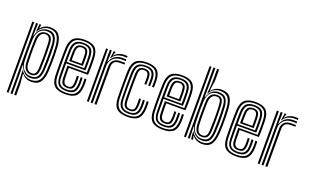

<svg xmlns="http://www.w3.org/2000/svg" viewBox="-104 -1323 3294 2047"><g transform="rotate(20 1543.5 -300.0)"><path d="M133 200V43.5L127.5 -76.2H132.8Q149.5 -45 179.8 -27.2Q210 -9.5 245.5 -9.5Q307.8 -9.5 336.4 -45.8Q365 -82 370.2 -159Q373.2 -210 374.4 -255.9Q375.5 -301.8 374.8 -346.2Q374 -390.8 371 -438Q365.2 -516.2 337.4 -553.6Q309.5 -591 248.8 -591Q208.5 -591 176.4 -569.8Q144.2 -548.5 127.2 -514.8H122.2L128.5 -600H149V-592.2L141.5 -557.8H146Q164 -582 192.1 -595.2Q220.2 -608.5 253.5 -608.5Q321.5 -608.5 353.6 -567.5Q385.8 -526.5 392.5 -437.8Q395.5 -392.8 396.2 -347.6Q397 -302.5 395.9 -256.1Q394.8 -209.8 391.8 -160Q386 -72 354 -31.9Q322 8.2 253.5 8.2Q222.8 8.2 195.5 -4.6Q168.2 -17.5 150.5 -41.2H145.2L155.8 78.8V200ZM48 200V-600H69.5V200ZM91 200V-600H112.8L107.8 -463.8L112.5 -463.5Q123.2 -511.5 157.1 -542.6Q191 -573.8 243 -573.8Q294 -573.8 319.1 -541.5Q344.2 -509.2 349.5 -437.8Q352.5 -391.8 353.2 -347.4Q354 -303 352.9 -257Q351.8 -211 348.8 -159.2Q344.5 -90 317.9 -59.2Q291.2 -28.5 236.8 -27.2Q192 -26.2 160.8 -54.4Q129.5 -82.5 115.2 -126.5H110.2L112.8 4.8V200ZM233.2 -45Q281.8 -45 303 -73.1Q324.2 -101.2 327.2 -159.2Q330.2 -225.5 330.8 -293.6Q331.2 -361.8 328 -436.8Q325 -500 302.5 -528.2Q280 -556.5 232.2 -556.5Q195.8 -556.5 170.6 -539Q145.5 -521.5 131.9 -492.9Q118.2 -464.2 116.2 -430.2Q114 -379.5 113.1 -333.1Q112.2 -286.8 113 -245Q113.8 -203.2 115.8 -166Q118 -132.8 132.2 -105.2Q146.5 -77.8 171.9 -61.4Q197.2 -45 233.2 -45ZM230.2 -61.8Q185.2 -61.8 162.1 -90.4Q139 -119 136.5 -165.8Q134.8 -208.2 134.1 -252Q133.5 -295.8 134.2 -340.4Q135 -385 136.8 -430.5Q139.2 -482.2 162.9 -510.1Q186.5 -538 226.8 -538Q266 -538 285.1 -514.6Q304.2 -491.2 306.5 -437.5Q308.2 -392 308.6 -347.2Q309 -302.5 308.4 -256.2Q307.8 -210 305.8 -160Q304 -107.8 286 -84.8Q268 -61.8 230.2 -61.8ZM230 -79.2Q257 -79.2 269.6 -98.6Q282.2 -118 284.2 -160.8Q287.5 -235.2 287.8 -300.2Q288 -365.2 285 -437.5Q283 -480.2 269.5 -500.5Q256 -520.8 226.8 -520.8Q194.5 -520.8 177.5 -495.8Q160.5 -470.8 158.2 -430Q156.2 -389.2 155.5 -344.8Q154.8 -300.2 155.5 -254.9Q156.2 -209.5 158.2 -165.2Q160.2 -126.8 178.2 -103Q196.2 -79.2 230 -79.2Z M642 8.5Q557.5 8.5 518.8 -25.9Q480 -60.2 476.2 -141Q475.2 -169 474.6 -210.6Q474 -252.2 474 -298.1Q474 -344 474.6 -386Q475.2 -428 476.2 -457Q480.8 -539 519.8 -573.8Q558.8 -608.5 640.8 -608.5Q722 -608.5 759.9 -574.8Q797.8 -541 801.2 -461Q802 -444 802.4 -422.2Q802.8 -400.5 802.8 -375.5Q802.8 -350.5 802.2 -323.5Q801.8 -296.5 800.2 -269H582Q582.2 -246.8 582.5 -224.8Q582.8 -202.8 583.1 -183.4Q583.5 -164 584 -149.2Q586 -111.8 598.8 -95.5Q611.5 -79.2 642 -79.2Q669 -79.2 680.2 -94.1Q691.5 -109 693.2 -146.2Q694 -158 693.8 -176.9Q693.5 -195.8 692.2 -219.5H714Q715 -195.8 715.2 -176.9Q715.5 -158 715 -145.2Q713 -99.2 696.4 -80.5Q679.8 -61.8 642 -61.8Q600.5 -61.8 582.2 -81.1Q564 -100.5 562.2 -147Q561.8 -163.8 561.2 -187Q560.8 -210.2 560.6 -236.1Q560.5 -262 560.5 -286.5H779.5Q780.5 -310.2 780.9 -334.2Q781.2 -358.2 781.2 -381Q781.2 -403.8 780.9 -423.9Q780.5 -444 779.8 -460Q776.2 -532 743.2 -561.4Q710.2 -590.8 640.8 -590.8Q568.5 -590.8 535.2 -559.5Q502 -528.2 498 -455.8Q496.8 -425.8 496.1 -383.5Q495.5 -341.2 495.5 -296Q495.5 -250.8 496.1 -210.2Q496.8 -169.8 497.8 -143Q501.2 -71.2 534.4 -40.2Q567.5 -9.2 642 -9.2Q713.2 -9.2 744.8 -39.8Q776.2 -70.2 779.8 -142Q780.2 -153 780.2 -166Q780.2 -179 779.9 -192.6Q779.5 -206.2 778.8 -219.5H800.2Q801.2 -201.2 801.8 -180.1Q802.2 -159 801.2 -141.2Q797.8 -60.5 761 -26Q724.2 8.5 642 8.5ZM642 -26.8Q579.5 -26.8 551 -53.4Q522.5 -80 519.2 -143.8Q518.2 -171.8 517.8 -212.8Q517.2 -253.8 517.2 -299.1Q517.2 -344.5 517.8 -385.6Q518.2 -426.8 519.5 -454.2Q523 -519 551.4 -546.1Q579.8 -573.2 640.8 -573.2Q699 -573.2 727.1 -548Q755.2 -522.8 758 -459.5Q759 -442.2 759.4 -418Q759.8 -393.8 759.6 -364.8Q759.5 -335.8 758.5 -304H539Q538.8 -256.8 539 -220.5Q539.2 -184.2 539.8 -145.5Q540.5 -91 563.8 -67.6Q587 -44.2 642 -44.2Q688.5 -44.2 711.1 -65.6Q733.8 -87 736.5 -143.2Q737 -158.8 736.8 -178.1Q736.5 -197.5 735.5 -219.5H757Q758 -199.2 758.4 -179.6Q758.8 -160 758 -142.8Q755.2 -79.5 728.8 -53.1Q702.2 -26.8 642 -26.8ZM539 -321.5H737.2Q738 -349.5 738 -375Q738 -400.5 737.6 -422Q737.2 -443.5 736.5 -459Q734 -514.8 710 -535.2Q686 -555.8 640.8 -555.8Q591.2 -555.8 567.6 -532.6Q544 -509.5 541 -453Q540.2 -435 539.8 -398.5Q539.2 -362 539 -321.5ZM560.5 -339.2Q560.8 -357 561 -376.8Q561.2 -396.5 561.6 -415.9Q562 -435.2 562.5 -451.8Q565 -499 583.2 -518.6Q601.5 -538.2 640.8 -538.2Q679.2 -538.2 696.1 -519.5Q713 -500.8 715 -457Q715.5 -445.8 715.9 -427.5Q716.2 -409.2 716.2 -386.5Q716.2 -363.8 715.8 -339.2ZM582.5 -356.8H694.2Q694.5 -377.2 694.5 -396.6Q694.5 -416 694.1 -431.6Q693.8 -447.2 693.2 -456.2Q691.8 -491.5 679.6 -506.1Q667.5 -520.8 640.8 -520.8Q612 -520.8 599 -505Q586 -489.2 584.2 -450.8Q583.8 -437.8 583.4 -423.1Q583 -408.5 582.8 -392.1Q582.5 -375.8 582.5 -356.8Z M927.8 0V-600H949.2L949.5 -548L945.2 -474H950.2Q969 -520 1002.5 -542.1Q1036 -564.2 1083.8 -564.2Q1096 -564.2 1108.9 -563.9Q1121.8 -563.5 1128.2 -562.8V-544Q1121 -544.5 1106.9 -544.9Q1092.8 -545.2 1079.8 -545.2Q1036.8 -545.2 1007.6 -527.8Q978.5 -510.2 964 -482.8Q949.5 -455.2 949.5 -425.2V0ZM884.8 0V-600H906.2V0ZM971.2 0V-427Q971.2 -472.2 998.2 -498.4Q1025.2 -524.5 1070.2 -524.5Q1085 -524.5 1099.9 -524.5Q1114.8 -524.5 1128.2 -524.5V-505.2Q1115 -505.5 1099.5 -505.4Q1084 -505.2 1070.2 -505.2Q1030.8 -505.2 1012.4 -485.1Q994 -465 994 -429V0ZM960 -519.5 970.8 -583V-600H992.5L992.8 -595.8L978.2 -553.2H982.2Q999.5 -576.5 1030.2 -589.5Q1061 -602.5 1093.5 -602.5Q1101 -602.5 1110 -602Q1119 -601.5 1128.2 -600.8V-581.8Q1120.5 -582.8 1112.2 -583.1Q1104 -583.5 1094.8 -583.5Q1052 -583.5 1019.5 -568.8Q987 -554 965.2 -519.5Z M1347.2 8.5Q1263.2 8.5 1224.5 -25.9Q1185.8 -60.2 1182 -141Q1181 -169 1180.4 -210.6Q1179.8 -252.2 1179.8 -298.1Q1179.8 -344 1180.4 -386Q1181 -428 1182 -457Q1186.5 -539 1225.1 -573.8Q1263.8 -608.5 1345.8 -608.5Q1428.2 -608.5 1466.1 -574.8Q1504 -541 1507 -461.2Q1507.5 -444.2 1507.2 -422.6Q1507 -401 1506 -382.2H1484.5Q1485.5 -400.5 1485.8 -421.2Q1486 -442 1485.5 -460.2Q1482.8 -530.2 1450.5 -560.5Q1418.2 -590.8 1345.8 -590.8Q1274 -590.8 1240.9 -559.6Q1207.8 -528.5 1203.8 -455.8Q1202.5 -425.8 1201.9 -383.5Q1201.2 -341.2 1201.2 -295.9Q1201.2 -250.5 1201.9 -210Q1202.5 -169.5 1203.5 -143Q1206.8 -73.2 1240 -41.2Q1273.2 -9.2 1347.2 -9.2Q1418.5 -9.2 1450.4 -40Q1482.2 -70.8 1485.5 -142Q1486.2 -159.5 1486.1 -176.8Q1486 -194 1484.5 -219.5H1506Q1507.5 -197.5 1507.8 -179.9Q1508 -162.2 1507 -141.2Q1503.5 -61 1466.6 -26.2Q1429.8 8.5 1347.2 8.5ZM1347.2 -26.8Q1285 -26.8 1256.4 -55.5Q1227.8 -84.2 1225 -143.8Q1224 -171.8 1223.5 -212.9Q1223 -254 1223 -299.4Q1223 -344.8 1223.5 -385.9Q1224 -427 1225.2 -454.5Q1228.8 -519.8 1257.2 -546.5Q1285.8 -573.2 1345.8 -573.2Q1405.5 -573.2 1433.6 -547.6Q1461.8 -522 1463.8 -459.8Q1464.2 -443.5 1464 -423.4Q1463.8 -403.2 1462.8 -382.2H1441.2Q1442.2 -404.2 1442.5 -424.1Q1442.8 -444 1442.2 -459.2Q1440.5 -514 1416.8 -534.9Q1393 -555.8 1345.8 -555.8Q1298.8 -555.8 1274.2 -533.9Q1249.8 -512 1246.8 -453Q1246 -434 1245.2 -396.6Q1244.5 -359.2 1244 -314.1Q1243.5 -269 1243.8 -225.1Q1244 -181.2 1245.2 -148.8Q1248.2 -90.2 1272.8 -67.2Q1297.2 -44.2 1347.2 -44.2Q1394 -44.2 1416.9 -65.8Q1439.8 -87.2 1442.2 -143Q1442.8 -158.8 1442.8 -175.5Q1442.8 -192.2 1441.2 -219.5H1462.8Q1464.5 -190.8 1464.5 -174.9Q1464.5 -159 1463.8 -142.5Q1461 -80.2 1434.2 -53.5Q1407.5 -26.8 1347.2 -26.8ZM1347.2 -61.8Q1307.2 -61.8 1288.5 -81.2Q1269.8 -100.8 1268 -149.2Q1267 -177 1266.6 -216.9Q1266.2 -256.8 1266.2 -300.5Q1266.2 -344.2 1266.8 -384.2Q1267.2 -424.2 1268.2 -451.8Q1270.8 -502 1290 -520.1Q1309.2 -538.2 1345.8 -538.2Q1384.5 -538.2 1402 -519.9Q1419.5 -501.5 1420.8 -457.2Q1421 -444.8 1420.9 -426.2Q1420.8 -407.8 1419.5 -382.2H1398Q1399 -406.2 1399.2 -425Q1399.5 -443.8 1399 -456.5Q1398.2 -491 1386.4 -505.9Q1374.5 -520.8 1345.8 -520.8Q1317.8 -520.8 1304.8 -505.4Q1291.8 -490 1290 -450.5Q1289 -424.5 1288.4 -385.4Q1287.8 -346.2 1287.8 -302.6Q1287.8 -259 1288.2 -218.6Q1288.8 -178.2 1289.8 -149.2Q1291.8 -111.2 1304.6 -95.2Q1317.5 -79.2 1347.2 -79.2Q1375.5 -79.2 1386.8 -94.6Q1398 -110 1399 -145.5Q1399.5 -161.5 1399.5 -176Q1399.5 -190.5 1398 -219.5H1419.5Q1421 -194.2 1421.1 -176.2Q1421.2 -158.2 1420.8 -145.2Q1418.8 -99.8 1402 -80.8Q1385.2 -61.8 1347.2 -61.8Z M1747.8 8.5Q1663.2 8.5 1624.5 -25.9Q1585.8 -60.2 1582 -141Q1581 -169 1580.4 -210.6Q1579.8 -252.2 1579.8 -298.1Q1579.8 -344 1580.4 -386Q1581 -428 1582 -457Q1586.5 -539 1625.5 -573.8Q1664.5 -608.5 1746.5 -608.5Q1827.8 -608.5 1865.6 -574.8Q1903.5 -541 1907 -461Q1907.8 -444 1908.1 -422.2Q1908.5 -400.5 1908.5 -375.5Q1908.5 -350.5 1908 -323.5Q1907.5 -296.5 1906 -269H1687.8Q1688 -246.8 1688.2 -224.8Q1688.5 -202.8 1688.9 -183.4Q1689.2 -164 1689.8 -149.2Q1691.8 -111.8 1704.5 -95.5Q1717.2 -79.2 1747.8 -79.2Q1774.8 -79.2 1786 -94.1Q1797.2 -109 1799 -146.2Q1799.8 -158 1799.5 -176.9Q1799.2 -195.8 1798 -219.5H1819.8Q1820.8 -195.8 1821 -176.9Q1821.2 -158 1820.8 -145.2Q1818.8 -99.2 1802.1 -80.5Q1785.5 -61.8 1747.8 -61.8Q1706.2 -61.8 1688 -81.1Q1669.8 -100.5 1668 -147Q1667.5 -163.8 1667 -187Q1666.5 -210.2 1666.4 -236.1Q1666.2 -262 1666.2 -286.5H1885.2Q1886.2 -310.2 1886.6 -334.2Q1887 -358.2 1887 -381Q1887 -403.8 1886.6 -423.9Q1886.2 -444 1885.5 -460Q1882 -532 1849 -561.4Q1816 -590.8 1746.5 -590.8Q1674.2 -590.8 1641 -559.5Q1607.8 -528.2 1603.8 -455.8Q1602.5 -425.8 1601.9 -383.5Q1601.2 -341.2 1601.2 -296Q1601.2 -250.8 1601.9 -210.2Q1602.5 -169.8 1603.5 -143Q1607 -71.2 1640.1 -40.2Q1673.2 -9.2 1747.8 -9.2Q1819 -9.2 1850.5 -39.8Q1882 -70.2 1885.5 -142Q1886 -153 1886 -166Q1886 -179 1885.6 -192.6Q1885.2 -206.2 1884.5 -219.5H1906Q1907 -201.2 1907.5 -180.1Q1908 -159 1907 -141.2Q1903.5 -60.5 1866.8 -26Q1830 8.5 1747.8 8.5ZM1747.8 -26.8Q1685.2 -26.8 1656.8 -53.4Q1628.2 -80 1625 -143.8Q1624 -171.8 1623.5 -212.8Q1623 -253.8 1623 -299.1Q1623 -344.5 1623.5 -385.6Q1624 -426.8 1625.2 -454.2Q1628.8 -519 1657.1 -546.1Q1685.5 -573.2 1746.5 -573.2Q1804.8 -573.2 1832.9 -548Q1861 -522.8 1863.8 -459.5Q1864.8 -442.2 1865.1 -418Q1865.5 -393.8 1865.4 -364.8Q1865.2 -335.8 1864.2 -304H1644.8Q1644.5 -256.8 1644.8 -220.5Q1645 -184.2 1645.5 -145.5Q1646.2 -91 1669.5 -67.6Q1692.8 -44.2 1747.8 -44.2Q1794.2 -44.2 1816.9 -65.6Q1839.5 -87 1842.2 -143.2Q1842.8 -158.8 1842.5 -178.1Q1842.2 -197.5 1841.2 -219.5H1862.8Q1863.8 -199.2 1864.1 -179.6Q1864.5 -160 1863.8 -142.8Q1861 -79.5 1834.5 -53.1Q1808 -26.8 1747.8 -26.8ZM1644.8 -321.5H1843Q1843.8 -349.5 1843.8 -375Q1843.8 -400.5 1843.4 -422Q1843 -443.5 1842.2 -459Q1839.8 -514.8 1815.8 -535.2Q1791.8 -555.8 1746.5 -555.8Q1697 -555.8 1673.4 -532.6Q1649.8 -509.5 1646.8 -453Q1646 -435 1645.5 -398.5Q1645 -362 1644.8 -321.5ZM1666.2 -339.2Q1666.5 -357 1666.8 -376.8Q1667 -396.5 1667.4 -415.9Q1667.8 -435.2 1668.2 -451.8Q1670.8 -499 1689 -518.6Q1707.2 -538.2 1746.5 -538.2Q1785 -538.2 1801.9 -519.5Q1818.8 -500.8 1820.8 -457Q1821.2 -445.8 1821.6 -427.5Q1822 -409.2 1822 -386.5Q1822 -363.8 1821.5 -339.2ZM1688.2 -356.8H1800Q1800.2 -377.2 1800.2 -396.6Q1800.2 -416 1799.9 -431.6Q1799.5 -447.2 1799 -456.2Q1797.5 -491.5 1785.4 -506.1Q1773.2 -520.8 1746.5 -520.8Q1717.8 -520.8 1704.8 -505Q1691.8 -489.2 1690 -450.8Q1689.5 -437.8 1689.1 -423.1Q1688.8 -408.5 1688.5 -392.1Q1688.2 -375.8 1688.2 -356.8Z M1987 0V-800H2008.5V0ZM2030 0V-800H2051.8V-604.8L2049.2 -473.5H2054.2Q2070 -522 2101.5 -547.9Q2133 -573.8 2175.8 -572.8Q2234.8 -571.5 2259 -539.5Q2283.2 -507.5 2287.8 -440.5Q2291 -390.5 2291.9 -344.4Q2292.8 -298.2 2291.9 -253.4Q2291 -208.5 2287.8 -161.8Q2282.8 -91.8 2259.5 -59Q2236.2 -26.2 2182 -26.2Q2130 -26.2 2096.1 -57.4Q2062.2 -88.5 2051.5 -136.5L2046.8 -136.2L2051.8 0ZM2171.2 -43.5Q2222 -43.5 2242.6 -72.1Q2263.2 -100.8 2266.2 -163.2Q2269 -227 2269.6 -291.4Q2270.2 -355.8 2266.2 -441Q2263.2 -501.5 2242.1 -528.2Q2221 -555 2172.2 -555Q2138.2 -555 2112.9 -540.9Q2087.5 -526.8 2072.6 -499.8Q2057.8 -472.8 2054.8 -434.8Q2052.8 -393.8 2052 -351.2Q2051.2 -308.8 2052.1 -263.8Q2053 -218.8 2055.2 -169.8Q2057.2 -135.8 2070.9 -107.1Q2084.5 -78.5 2109.6 -61Q2134.8 -43.5 2171.2 -43.5ZM2165.8 -62Q2120.8 -62 2099.4 -91.2Q2078 -120.5 2075.8 -169.5Q2074 -213.2 2073.2 -257.9Q2072.5 -302.5 2073.1 -347.1Q2073.8 -391.8 2075.5 -434.8Q2078 -481 2101.2 -509.6Q2124.5 -538.2 2169.2 -538.2Q2212 -538.2 2227.4 -513.5Q2242.8 -488.8 2244.8 -440.5Q2246.5 -389.8 2247.2 -345Q2248 -300.2 2247.5 -256.1Q2247 -212 2244.8 -162.5Q2242.5 -109.8 2225.4 -85.9Q2208.2 -62 2165.8 -62ZM2165.8 -79.2Q2197.5 -79.2 2209.5 -99.4Q2221.5 -119.5 2223.2 -162.5Q2226 -228.2 2226.5 -292Q2227 -355.8 2223.2 -440Q2221.2 -482 2210 -501.4Q2198.8 -520.8 2169 -520.8Q2134.5 -520.8 2116.9 -496.6Q2099.2 -472.5 2097.2 -434.5Q2095.2 -391 2094.6 -346.1Q2094 -301.2 2094.6 -256.8Q2095.2 -212.2 2097.2 -170Q2099.5 -130 2115 -104.6Q2130.5 -79.2 2165.8 -79.2ZM2192.5 8.5Q2159.2 8.5 2131.1 -4.8Q2103 -18 2085 -42.2H2080.5L2088 -7.8L2088.2 0H2067.5L2059.2 -85.2H2064.2Q2081.2 -51.5 2114.4 -30.2Q2147.5 -9 2187.8 -9Q2249 -9 2276.2 -45.1Q2303.5 -81.2 2309.2 -162.5Q2312.2 -208 2313.2 -252.5Q2314.2 -297 2313.2 -343.5Q2312.2 -390 2309.2 -441Q2304 -518.5 2276.4 -554.5Q2248.8 -590.5 2184.5 -590.5Q2146.2 -590.5 2115.6 -572.4Q2085 -554.2 2067.8 -519H2062.5L2072 -643.5V-800H2094.8V-678.8L2077.5 -554H2082.5Q2102.8 -580.5 2131.8 -594.4Q2160.8 -608.2 2192.5 -608.2Q2263.8 -608.2 2294.2 -567.9Q2324.8 -527.5 2330.8 -440Q2333.8 -390.5 2334.6 -344Q2335.5 -297.5 2334.6 -252.5Q2333.8 -207.5 2330.8 -162.2Q2324 -71.5 2292.6 -31.5Q2261.2 8.5 2192.5 8.5Z M2580.5 8.5Q2496 8.5 2457.2 -25.9Q2418.5 -60.2 2414.8 -141Q2413.8 -169 2413.1 -210.6Q2412.5 -252.2 2412.5 -298.1Q2412.5 -344 2413.1 -386Q2413.8 -428 2414.8 -457Q2419.2 -539 2458.2 -573.8Q2497.2 -608.5 2579.2 -608.5Q2660.5 -608.5 2698.4 -574.8Q2736.2 -541 2739.8 -461Q2740.5 -444 2740.9 -422.2Q2741.2 -400.5 2741.2 -375.5Q2741.2 -350.5 2740.8 -323.5Q2740.2 -296.5 2738.8 -269H2520.5Q2520.8 -246.8 2521 -224.8Q2521.2 -202.8 2521.6 -183.4Q2522 -164 2522.5 -149.2Q2524.5 -111.8 2537.2 -95.5Q2550 -79.2 2580.5 -79.2Q2607.5 -79.2 2618.8 -94.1Q2630 -109 2631.8 -146.2Q2632.5 -158 2632.2 -176.9Q2632 -195.8 2630.8 -219.5H2652.5Q2653.5 -195.8 2653.8 -176.9Q2654 -158 2653.5 -145.2Q2651.5 -99.2 2634.9 -80.5Q2618.2 -61.8 2580.5 -61.8Q2539 -61.8 2520.8 -81.1Q2502.5 -100.5 2500.8 -147Q2500.2 -163.8 2499.8 -187Q2499.2 -210.2 2499.1 -236.1Q2499 -262 2499 -286.5H2718Q2719 -310.2 2719.4 -334.2Q2719.8 -358.2 2719.8 -381Q2719.8 -403.8 2719.4 -423.9Q2719 -444 2718.2 -460Q2714.8 -532 2681.8 -561.4Q2648.8 -590.8 2579.2 -590.8Q2507 -590.8 2473.8 -559.5Q2440.5 -528.2 2436.5 -455.8Q2435.2 -425.8 2434.6 -383.5Q2434 -341.2 2434 -296Q2434 -250.8 2434.6 -210.2Q2435.2 -169.8 2436.2 -143Q2439.8 -71.2 2472.9 -40.2Q2506 -9.2 2580.5 -9.2Q2651.8 -9.2 2683.2 -39.8Q2714.8 -70.2 2718.2 -142Q2718.8 -153 2718.8 -166Q2718.8 -179 2718.4 -192.6Q2718 -206.2 2717.2 -219.5H2738.8Q2739.8 -201.2 2740.2 -180.1Q2740.8 -159 2739.8 -141.2Q2736.2 -60.5 2699.5 -26Q2662.8 8.5 2580.5 8.5ZM2580.5 -26.8Q2518 -26.8 2489.5 -53.4Q2461 -80 2457.8 -143.8Q2456.8 -171.8 2456.2 -212.8Q2455.8 -253.8 2455.8 -299.1Q2455.8 -344.5 2456.2 -385.6Q2456.8 -426.8 2458 -454.2Q2461.5 -519 2489.9 -546.1Q2518.2 -573.2 2579.2 -573.2Q2637.5 -573.2 2665.6 -548Q2693.8 -522.8 2696.5 -459.5Q2697.5 -442.2 2697.9 -418Q2698.2 -393.8 2698.1 -364.8Q2698 -335.8 2697 -304H2477.5Q2477.2 -256.8 2477.5 -220.5Q2477.8 -184.2 2478.2 -145.5Q2479 -91 2502.2 -67.6Q2525.5 -44.2 2580.5 -44.2Q2627 -44.2 2649.6 -65.6Q2672.2 -87 2675 -143.2Q2675.5 -158.8 2675.2 -178.1Q2675 -197.5 2674 -219.5H2695.5Q2696.5 -199.2 2696.9 -179.6Q2697.2 -160 2696.5 -142.8Q2693.8 -79.5 2667.2 -53.1Q2640.8 -26.8 2580.5 -26.8ZM2477.5 -321.5H2675.8Q2676.5 -349.5 2676.5 -375Q2676.5 -400.5 2676.1 -422Q2675.8 -443.5 2675 -459Q2672.5 -514.8 2648.5 -535.2Q2624.5 -555.8 2579.2 -555.8Q2529.8 -555.8 2506.1 -532.6Q2482.5 -509.5 2479.5 -453Q2478.8 -435 2478.2 -398.5Q2477.8 -362 2477.5 -321.5ZM2499 -339.2Q2499.2 -357 2499.5 -376.8Q2499.8 -396.5 2500.1 -415.9Q2500.5 -435.2 2501 -451.8Q2503.5 -499 2521.8 -518.6Q2540 -538.2 2579.2 -538.2Q2617.8 -538.2 2634.6 -519.5Q2651.5 -500.8 2653.5 -457Q2654 -445.8 2654.4 -427.5Q2654.8 -409.2 2654.8 -386.5Q2654.8 -363.8 2654.2 -339.2ZM2521 -356.8H2632.8Q2633 -377.2 2633 -396.6Q2633 -416 2632.6 -431.6Q2632.2 -447.2 2631.8 -456.2Q2630.2 -491.5 2618.1 -506.1Q2606 -520.8 2579.2 -520.8Q2550.5 -520.8 2537.5 -505Q2524.5 -489.2 2522.8 -450.8Q2522.2 -437.8 2521.9 -423.1Q2521.5 -408.5 2521.2 -392.1Q2521 -375.8 2521 -356.8Z M2866.2 0V-600H2887.8L2888 -548L2883.8 -474H2888.8Q2907.5 -520 2941 -542.1Q2974.5 -564.2 3022.2 -564.2Q3034.5 -564.2 3047.4 -563.9Q3060.2 -563.5 3066.8 -562.8V-544Q3059.5 -544.5 3045.4 -544.9Q3031.2 -545.2 3018.2 -545.2Q2975.2 -545.2 2946.1 -527.8Q2917 -510.2 2902.5 -482.8Q2888 -455.2 2888 -425.2V0ZM2823.2 0V-600H2844.8V0ZM2909.8 0V-427Q2909.8 -472.2 2936.8 -498.4Q2963.8 -524.5 3008.8 -524.5Q3023.5 -524.5 3038.4 -524.5Q3053.2 -524.5 3066.8 -524.5V-505.2Q3053.5 -505.5 3038 -505.4Q3022.5 -505.2 3008.8 -505.2Q2969.2 -505.2 2950.9 -485.1Q2932.5 -465 2932.5 -429V0ZM2898.5 -519.5 2909.2 -583V-600H2931L2931.2 -595.8L2916.8 -553.2H2920.8Q2938 -576.5 2968.8 -589.5Q2999.5 -602.5 3032 -602.5Q3039.5 -602.5 3048.5 -602Q3057.5 -601.5 3066.8 -600.8V-581.8Q3059 -582.8 3050.8 -583.1Q3042.5 -583.5 3033.2 -583.5Q2990.5 -583.5 2958 -568.8Q2925.5 -554 2903.8 -519.5Z"/></g></svg>

Font: Big Shoulders Inline Display Thin
Style: Bold
Weight: 700
Version: Version 2.002